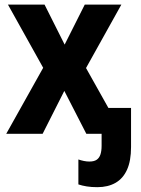

<svg xmlns="http://www.w3.org/2000/svg" viewBox="-20 -566 597 812"><path d="M391.6 225.6Q366.7 225.6 346.9 222.4Q327.1 219.2 311.5 213.9V108.4Q322.8 112.3 334.5 114.7Q346.2 117.2 357.9 117.2Q377.9 117.2 388.9 109.6Q399.9 102.1 404.8 87.2Q409.7 72.3 409.7 50.8V0H345.2L252 -181.6L160.2 0H6.3L162.6 -279.3L13.7 -546.4H168.5L253.4 -377.4L338.4 -546.4H493.2L343.8 -278.3L438.5 -109.4H534.2V55.7Q534.2 114.3 517.3 151.6Q500.5 189 468.5 207.3Q436.5 225.6 391.6 225.6Z"/></svg>

Font: Open Sans SemiCondensed
Style: Bold
Weight: 700
Width: 4
Designer: Monotype Design Team
Foundry: Monotype Imaging Inc.
Version: Version 3.003